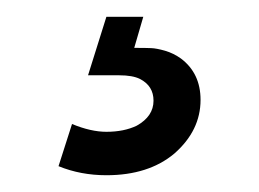

<svg xmlns="http://www.w3.org/2000/svg" viewBox="-20 -20 309 229"><path d="M65.9 127.9Q88.4 137.2 106.9 137.2Q127.9 137.2 143.1 129.9Q163.1 118.7 163.1 100.1Q163.1 82.5 147 74.2Q138.2 69.8 122.1 69.8H85L106.9 0H150.9L140.1 37.1Q154.3 37.1 160.4 37.4Q166.5 37.6 176.8 40.5Q187 43.5 195.8 49.8Q219.2 67.4 219.2 99.1Q219.2 135.7 188 163.1Q157.2 189 106.9 189Q76.2 189 49.8 178.2Z"/></svg>

Font: Gidolinya
Style: Regular
Weight: 400
Version: Version 1.0.3